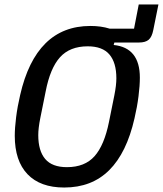

<svg xmlns="http://www.w3.org/2000/svg" viewBox="-20 -826 728 858"><path d="M688 -806 665 -692Q659 -661 644.5 -648.5Q630 -636 601 -636H491L488 -625Q605 -613 605 -479Q605 -444 599 -396Q593 -348 581 -297Q546 -143 468 -65.5Q390 12 267 12Q160 12 103 -47.5Q46 -107 46 -219Q46 -254 52 -302Q58 -350 70 -401Q105 -555 183.5 -632.5Q262 -710 384 -710Q432 -710 470 -698H579L600 -806ZM279 -79Q359 -79 402.5 -128Q446 -177 467 -281L491 -400Q500 -445 500 -476Q500 -546 469 -582.5Q438 -619 372 -619Q292 -619 248 -570Q204 -521 184 -417L160 -298Q151 -253 151 -222Q151 -152 182 -115.5Q213 -79 279 -79Z"/></svg>

Font: IBM Plex Sans Cond Medm
Style: Italic
Weight: 500
Width: 3
Italic angle: -11°
Designer: Mike Abbink, Paul van der Laan, Pieter van Rosmalen
Foundry: Bold Monday
Version: Version 1.3